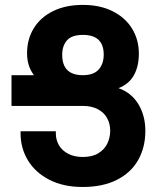

<svg xmlns="http://www.w3.org/2000/svg" viewBox="-20 -752 640 784"><path d="M234 -528.5Q234 -445 318 -445Q362.5 -445 383 -468.2Q403.5 -491.5 403.5 -529Q403.5 -609.5 318.5 -609.5Q273 -609.5 253.5 -587.2Q234 -565 234 -528.5ZM547 -533Q547 -481.5 527 -445.2Q507 -409 464 -392Q516 -374 544.8 -327Q573.5 -280 573.5 -217.5Q573.5 -150 544 -98.2Q514.5 -46.5 457 -17.5Q399.5 11.5 317.5 11.5Q239 11.5 181.8 -17.8Q124.5 -47 94.2 -97Q64 -147 64 -207.5V-216H208V-207.5Q208 -180.5 221 -158.5Q234 -136.5 259 -123.8Q284 -111 318 -111Q357.5 -111 382.5 -126.8Q407.5 -142.5 418.8 -167Q430 -191.5 430 -218Q430 -247 417.2 -270Q404.5 -293 379.2 -306.2Q354 -319.5 318.5 -319.5H27V-445H118.5Q103.5 -465.5 97 -487.2Q90.5 -509 90.5 -535Q90.5 -592 118 -636.8Q145.5 -681.5 197 -706.8Q248.5 -732 318.5 -732Q388.5 -732 440.2 -706Q492 -680 519.5 -634.8Q547 -589.5 547 -533Z"/></svg>

Font: JuliaMono ExtraBold
Style: Regular
Weight: 800
Monospace: yes
Designer: cormullion
Foundry: corm
Version: Version 0.055; ttfautohint (v1.8.4)